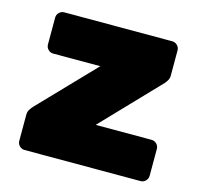

<svg xmlns="http://www.w3.org/2000/svg" viewBox="-82 -609 728 697"><g transform="rotate(15 282.0 -260.0)"><path d="M530 -128V-27Q530 -16 522 -8Q514 0 503 0H67Q56 0 48 -8Q40 -16 40 -27V-124Q40 -135 44 -142.5Q48 -150 56 -159L254 -365H77Q66 -365 58 -373Q50 -381 50 -392V-493Q50 -504 58 -512Q66 -520 77 -520H483Q494 -520 502 -512Q510 -504 510 -493V-396Q510 -383 496 -367L293 -155H503Q514 -155 522 -147Q530 -139 530 -128Z"/></g></svg>

Font: Hezaedrus
Style: Bold
Weight: 700
Designer: Hubert & Fischer
Foundry: Hubert & Fischer
Version: Version 1.10;September 3, 2019;FontCreator 11.5.0.2425 64-bi